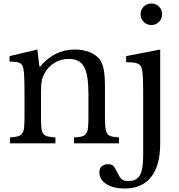

<svg xmlns="http://www.w3.org/2000/svg" viewBox="-20 -825 1033 1105"><path d="M216 -157Q216 -116 218 -92.5Q220 -69 228.5 -56.5Q237 -44 253.5 -40Q270 -36 299 -34V0H37V-34Q65 -36 81.5 -40Q98 -44 107 -56Q116 -68 118.5 -90Q121 -112 121 -150V-283Q121 -402 115 -428Q112 -441 107.5 -449.5Q103 -458 94 -462.5Q85 -467 71 -468.5Q57 -470 35 -470V-502L195 -540L207 -441H211Q249 -489 300 -514.5Q351 -540 411 -540Q457 -540 495 -525Q533 -510 553 -484Q570 -461 577 -424.5Q584 -388 584 -324V-157Q584 -116 586.5 -92.5Q589 -69 597 -56.5Q605 -44 621.5 -40Q638 -36 665 -34V0H406V-34Q434 -35 450.5 -39.5Q467 -44 475.5 -56Q484 -68 486.5 -90.5Q489 -113 489 -150V-282Q489 -339 483 -378Q477 -417 463.5 -441Q450 -465 428 -475.5Q406 -486 375 -486Q330 -486 292.5 -463Q255 -440 234 -398Q229 -388 225.5 -379Q222 -370 220 -358Q218 -346 217 -330.5Q216 -315 216 -291ZM902 2Q902 128 849.5 194Q797 260 697 260Q633 260 592.5 234.5Q552 209 552 167Q552 144 565.5 132Q579 120 603 120Q621 120 630.5 128.5Q640 137 655 167Q669 197 681 207Q693 217 718 217Q766 217 785 184Q804 151 804 68V-280Q804 -338 802.5 -375.5Q801 -413 797 -427Q792 -450 774 -458.5Q756 -467 706 -467V-502L902 -540ZM789 -743Q789 -769 807 -787Q825 -805 851 -805Q877 -805 895 -787Q913 -769 913 -743Q913 -717 895 -699Q877 -681 851 -681Q825 -681 807 -699Q789 -717 789 -743Z"/></svg>

Font: SVN-Libre Baskerville
Style: Regular
Weight: 400
Designer: Pablo Impallari, Rodrigo Fuenzalida
Foundry: Pablo Impallari, Rodrigo Fuenzalida
Version: Version 1.000; ttfautohint (v1.8.4)